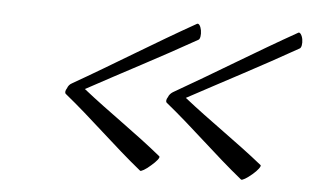

<svg xmlns="http://www.w3.org/2000/svg" viewBox="-38 -519 817 504"><g transform="rotate(5 371.0 -267.0)"><path d="M135 -252C208 -193 274 -127 347 -68C349 -66 362 -73 375 -85C388 -96 397 -107 394 -110C327 -165 253 -214 184 -269C279 -321 375 -370 470 -424C474 -426 476 -437 474 -449C472 -460 467 -468 462 -465C357 -406 254 -341 149 -281C143 -278 139 -273 137 -267C133 -261 132 -255 135 -252ZM401 -252C474 -193 540 -127 613 -68C616 -66 628 -73 642 -85C655 -96 663 -107 661 -110C593 -165 519 -214 450 -269C546 -321 641 -370 736 -424C741 -426 743 -437 741 -449C739 -460 733 -468 729 -465C624 -406 520 -341 415 -281C410 -278 405 -273 403 -267C399 -261 398 -255 401 -252Z"/></g></svg>

Font: Nupuram Thin Italic
Style: Regular
Weight: 100
Designer: Santhosh Thottingal (santhosh.thottingal@gmail.com)
Foundry: SMC
Version: Version 1.000